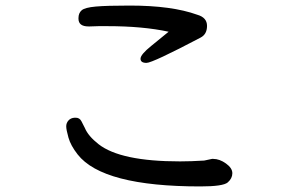

<svg xmlns="http://www.w3.org/2000/svg" viewBox="-20 -675 1040 690"><path d="M334 -581 303 -580H298Q262 -580 262 -608V-610Q262 -628 273.5 -638Q285 -648 324.5 -651.5Q364 -655 446 -655Q598 -655 689 -622Q724 -612 724 -582Q724 -552 701 -540Q528 -449 506.5 -449Q485 -449 485 -464Q485 -479 523.5 -510Q562 -541 586 -561Q493 -581 366 -581ZM742 -104Q744 -104 746 -104Q769 -104 792 -87.5Q815 -71 815 -52.5Q815 -34 798.5 -19.5Q782 -5 700 -5Q349 -5 259 -120Q234 -152 226 -180.5Q218 -209 218 -221Q218 -233 226 -242Q234 -251 248 -252H252Q266 -252 272.5 -239.5Q279 -227 285 -215Q297 -186 334 -157Q413 -95 627 -95Q666 -95 714 -98Z"/></svg>

Font: LXGW ZhenKai
Style: Regular
Weight: 400
Designer: LXGW / Fontworks Inc.
Foundry: LXGW / Fontworks Inc.
Version: Version 0.800;June 8, 2025